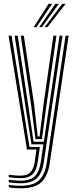

<svg xmlns="http://www.w3.org/2000/svg" viewBox="-20 -788 402 1012"><path d="M87.2 204.5Q51.5 204.5 26.2 199.2V186Q54.5 191.2 87.2 191.2Q158.2 191.2 187.8 160.5Q217.2 129.8 226 72.5L325.5 -600H341.8L241.8 74.8Q232.5 136.5 199.9 170.5Q167.2 204.5 87.2 204.5ZM87.2 151.2Q65 151.2 26.2 146.2V133.2Q46.5 136 61.4 136.9Q76.2 137.8 87.2 137.8Q123 137.8 140.5 119.9Q158 102 163.5 62.2L172 0H122.2L25.2 -600H41L135.5 -13.5H190.2L179 64.8Q173 107.8 152.8 129.5Q132.5 151.2 87.2 151.2ZM87.2 178Q58 178 26.2 173V159.5Q44 162 59.6 163.2Q75.2 164.5 87.2 164.5Q141.2 164.5 164.5 139.8Q187.8 115 194.8 67.2L208.8 -27.2H146L117.8 -204L57.2 -600H73.2L131.5 -215.2L156.8 -41H211.2L293.8 -600H309.5L210.5 69.8Q202.2 124.2 174.9 151.1Q147.5 178 87.2 178ZM167 -54.8 145 -226.5 89.5 -600H105.5L159.8 -237.2L178.8 -68.2H188.5L209.5 -238L261.5 -600H277.5L223 -220.2L201 -54.8ZM157.5 -645 236.2 -767.8H254.5L172.2 -645ZM215.2 -645 307.8 -767.8H325.8L230 -645ZM186.5 -645 272 -767.8H290.2L201 -645Z"/></svg>

Font: Big Shoulders Inline Text
Style: Regular
Weight: 400
Designer: Patric King
Foundry: XO Type Co
Version: Version 1.000